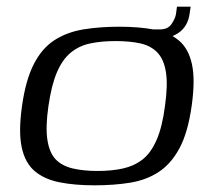

<svg xmlns="http://www.w3.org/2000/svg" viewBox="-20 -548 632 575"><path d="M263 7Q204 7 158.5 -2Q113 -11 84 -35.5Q55 -60 45 -107Q35 -154 46 -231Q57 -309 81.5 -356.5Q106 -404 143.5 -428Q181 -452 230 -460Q279 -468 337 -468Q396 -468 441.5 -459.5Q487 -451 516 -426.5Q545 -402 555 -355Q565 -308 554 -231Q543 -152 518 -105Q493 -58 456 -33.5Q419 -9 370.5 -1Q322 7 263 7ZM272 -36Q315 -36 348.5 -43.5Q382 -51 407 -70.5Q432 -90 449 -129Q466 -168 474 -230Q483 -293 477 -331.5Q471 -370 451.5 -390.5Q432 -411 400.5 -418Q369 -425 326 -425Q284 -425 250.5 -418Q217 -411 192 -390.5Q167 -370 150.5 -331.5Q134 -293 125 -230Q116 -168 122 -129Q128 -90 147 -70.5Q166 -51 198 -43.5Q230 -36 272 -36ZM439 -431V-460H460Q483 -460 494 -476.5Q505 -493 507 -506L510 -528H551L548 -508Q543 -469 514.5 -449.5Q486 -430 439 -431Z"/></svg>

Font: Genos
Style: Italic
Weight: 400
Italic angle: -8°
Version: Version 1.010